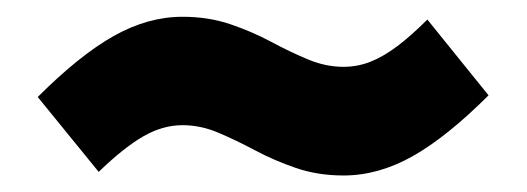

<svg xmlns="http://www.w3.org/2000/svg" viewBox="-20 -468 628 229"><path d="M389.7 -258.7Q359 -258.7 332.8 -267.7Q306.7 -276.7 284.2 -288.7Q261.7 -300.7 240.5 -309.7Q219.3 -318.7 197.7 -318.7Q174 -318.7 150.8 -305.3Q127.7 -292 97.7 -263L25 -352.3Q74.7 -402 115.5 -425Q156.3 -448 197.7 -448Q228.3 -448 254.5 -439.2Q280.7 -430.3 303.3 -418.2Q326 -406 347.2 -397.2Q368.3 -388.3 389.7 -388.3Q406.3 -388.3 421.7 -394.3Q437 -400.3 453.7 -412.8Q470.3 -425.3 489.7 -444.7L562.7 -354.3Q513 -304.7 472.2 -281.7Q431.3 -258.7 389.7 -258.7Z"/></svg>

Font: MuseoModerno Thin
Style: Regular
Weight: 100
Designer: Pablo Cosgaya, Héctor Gatti, Marcela Romero, and the Authors of The MuseoModerno Project.
Foundry: Omnibus-Type Team
Version: Version 1.003